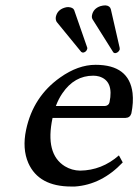

<svg xmlns="http://www.w3.org/2000/svg" viewBox="-20 -678 510 708"><path d="M231.4 -651.9Q249 -650.9 253.4 -641.1L301.8 -502Q302.2 -500 301.8 -498Q298.3 -485.8 286.1 -483.9Q281.7 -484.9 279.3 -486.8L189 -597.2Q184.1 -606 186 -616.2Q191.4 -641.1 217.3 -649.4Q224.6 -651.9 231.4 -651.9ZM369.1 -658.2Q385.3 -656.7 388.7 -644L421.4 -501Q421.9 -498 421.4 -495.1Q416.5 -483.4 404.3 -481.9Q399.9 -482.9 397.9 -484.9L321.8 -606Q317.4 -612.8 319.3 -622.1Q324.2 -646.5 350.1 -655.3Q359.9 -658.2 369.1 -658.2ZM186 -287.1H367.2Q380.9 -288.6 383.8 -300.8Q400.4 -379.4 345.7 -396Q335 -398.9 323.7 -398.9Q254.4 -398.9 210.4 -334.5Q195.8 -313.5 186 -287.1ZM418.5 -105 432.6 -79.1Q355 2.9 256.3 9.8Q249 10.3 242.7 9.8Q123 9.8 84.5 -76.7Q61.5 -129.4 76.2 -199.2Q102.1 -321.8 201.7 -392.1Q267.6 -439 332.5 -439Q456.1 -439 468.8 -335Q472.7 -300.3 464.4 -259.8Q459.5 -243.7 442.9 -243.2H173.8Q145.5 -110.4 219.2 -64.9Q245.1 -49.3 275.4 -48.8Q355.5 -49.8 418.5 -105Z"/></svg>

Font: Linux Biolinum Capitals O
Style: Italic Samll Caps
Weight: 400
Italic angle: -12°
Designer: Philipp H. Poll
Foundry: Philipp H. Poll
Version: Version 0.6.2